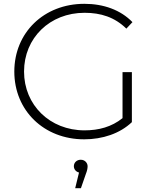

<svg xmlns="http://www.w3.org/2000/svg" viewBox="-20 -725 813 1006"><path d="M622 -106C622 -106 622 -347 622 -347C622 -347 671 -347 671 -347C671 -347 671 -85 671 -85C608 -25 517 5 421 5C210 5 55 -146 55 -350C55 -554 210 -705 422 -705C523 -705 612 -673 674 -609C674 -609 642 -575 642 -575C581 -635 508 -658 423 -658C241 -658 106 -526 106 -350C106 -175 241 -42 423 -42C497 -42 565 -60 622 -106ZM403 112C425 112 439 129 439 146C439 158 436 171 430 186C430 186 404 261 404 261C404 261 374 261 374 261C374 261 394 179 394 179C378 175 367 162 367 146C367 127 382 112 403 112Z"/></svg>

Font: TamingNoise
Style: Regular
Weight: 500
Designer: Julieta Ulanovsky
Foundry: Julieta Ulanovsky
Version: ""